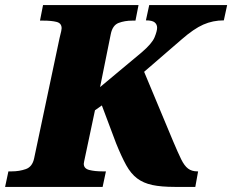

<svg xmlns="http://www.w3.org/2000/svg" viewBox="-45 -734 912 754"><path d="M-25 0 -12 -61H1Q31 -61 56.5 -70Q82 -79 89 -112L189 -585Q194 -604 195.5 -612Q197 -620 197 -623Q197 -643 177 -648Q157 -653 125 -653H112L124 -714H499L487 -653H474Q445 -653 421 -644Q397 -635 390 -600L348 -392L511 -528Q552 -563 562 -587.5Q572 -612 572 -625Q572 -638 562.5 -646Q553 -654 528 -654L541 -714H847L834 -654Q791 -654 753.5 -637.5Q716 -621 668 -579L521 -452L635 -179Q654 -134 666.5 -108.5Q679 -83 693.5 -72Q708 -61 730 -61H733L722 0H642Q588 0 553 -7.5Q518 -15 493.5 -33.5Q469 -52 450.5 -85.5Q432 -119 411 -171L355 -320L328 -301L289 -117Q287 -107 285.5 -100.5Q284 -94 284 -91Q284 -72 305.5 -66.5Q327 -61 358 -61H371L358 0Z"/></svg>

Font: Noto Serif Black
Style: Italic
Weight: 900
Italic angle: -12°
Designer: Monotype Design Team
Foundry: Monotype Imaging Inc.
Version: Version 2.013